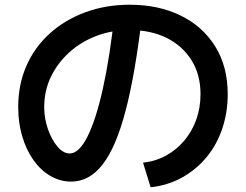

<svg xmlns="http://www.w3.org/2000/svg" viewBox="-20 -761 1040 812"><path d="M585 -73Q639 -79 683 -103.5Q727 -128 759.5 -166.5Q792 -205 810 -255Q828 -305 828 -363Q828 -446 789.5 -507Q751 -568 684 -601Q617 -634 528 -634Q453 -634 387.5 -609Q322 -584 272.5 -539Q223 -494 195 -435.5Q167 -377 167 -308Q167 -259 183 -214Q199 -169 223.5 -140.5Q248 -112 275 -112Q314 -112 350 -183.5Q386 -255 415.5 -388Q445 -521 465 -708L581 -696Q552 -449 511.5 -294Q471 -139 414.5 -66Q358 7 281 7Q234 7 193 -17Q152 -41 121.5 -84Q91 -127 74 -184.5Q57 -242 57 -308Q57 -403 91.5 -482Q126 -561 190 -619Q254 -677 340.5 -709Q427 -741 529 -741Q650 -741 743.5 -695.5Q837 -650 890 -565Q943 -480 943 -363Q943 -284 919.5 -215.5Q896 -147 852.5 -95Q809 -43 749.5 -10Q690 23 617 31Z"/></svg>

Font: M PLUS 1 Code SemiBold
Style: Regular
Weight: 600
Designer: Coji Morishita
Foundry: UNDERFOREST DESIGN
Version: Version 1.005